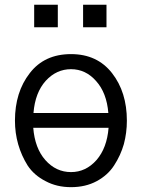

<svg xmlns="http://www.w3.org/2000/svg" viewBox="-20 -771 598 809"><path d="M124 -656.2Q124 -679.7 124 -751Q149.4 -751 223.6 -751Q223.6 -727.5 223.6 -656.2Q198.2 -656.2 124 -656.2ZM330.1 -656.2Q330.1 -679.7 330.1 -751Q354.5 -751 428.7 -751Q428.7 -727.5 428.7 -656.2Q404.3 -656.2 330.1 -656.2ZM43 -262.7Q43 -382.8 105.5 -462.9Q167 -543 279.3 -543Q389.6 -543 452.1 -462.9Q514.6 -382.8 514.6 -262.7Q514.6 -211.9 502 -164.1Q488.3 -116.2 460.9 -74.2Q434.6 -33.2 387.7 -7.8Q340.8 17.6 279.3 17.6Q218.8 17.6 171.9 -7.8Q124 -32.2 96.7 -73.2Q70.3 -115.2 56.6 -163.1Q43 -210.9 43 -262.7ZM437.5 -232.4Q358.4 -232.4 120.1 -232.4Q127 -146.5 170.9 -96.7Q215.8 -45.9 279.3 -45.9Q341.8 -45.9 386.7 -96.7Q430.7 -147.5 437.5 -232.4ZM121.1 -294.9Q200.2 -294.9 436.5 -294.9Q429.7 -379.9 384.8 -429.7Q340.8 -479.5 279.3 -479.5Q217.8 -479.5 172.9 -430.7Q127.9 -380.9 121.1 -294.9Z"/></svg>

Font: Gothic A1
Style: Regular
Weight: 400
Designer: HanYang I&C Co.,Ltd.
Version: Version 2.50